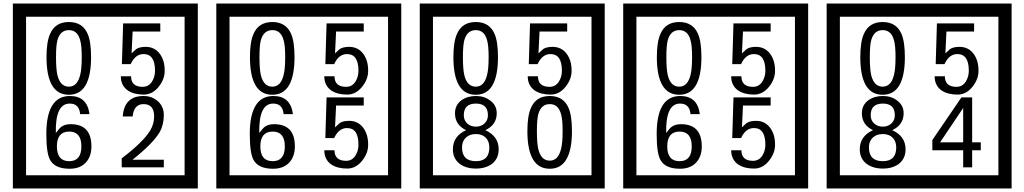

<svg xmlns="http://www.w3.org/2000/svg" viewBox="-20 -980 5815 1090"><path d="M1103 90H53V-960H1103ZM1028 15V-885H128V15ZM497 -656Q497 -442 371 -442Q244 -442 244 -656Q244 -744 265 -789Q294 -855 371 -855Q448 -855 477 -789Q497 -745 497 -656ZM444 -656Q444 -723 435 -752Q420 -809 371 -809Q322 -809 306 -752Q298 -723 298 -656Q298 -587 306 -553Q322 -488 371 -488Q419 -488 435 -554Q444 -587 444 -656ZM915 -580Q916 -531 880.5 -487Q845 -443 796 -443Q741 -443 706 -466Q666 -494 666 -547H724Q724 -487 790 -487Q824 -487 843 -517Q860 -544 860 -579Q860 -673 795 -673Q748 -673 722 -616H672L679 -847H890V-801H733L727 -677Q740 -689 753 -701Q772 -714 807 -714Q859 -714 889 -672Q915 -635 915 -580ZM499 -149Q499 -91 466.5 -56.5Q434 -22 375 -22Q291 -22 264 -73Q243 -111 243 -219Q243 -435 377 -435Q475 -435 488 -332H435Q430 -392 376 -392Q293 -392 297 -225Q318 -253 328 -260Q348 -275 381 -275Q499 -275 499 -149ZM442 -149Q442 -233 373 -233Q303 -233 303 -149Q303 -65 373 -65Q442 -65 442 -149ZM910 -30H671V-81Q792 -173 832 -238Q855 -276 855 -319Q855 -389 795 -389Q740 -389 733 -319H677Q685 -435 795 -435Q843 -435 876.5 -405Q910 -375 910 -327Q910 -271 886 -229Q848 -165 732 -73H910Z M2258 90H1208V-960H2258ZM2183 15V-885H1283V15ZM1652 -656Q1652 -442 1526 -442Q1399 -442 1399 -656Q1399 -744 1420 -789Q1449 -855 1526 -855Q1603 -855 1632 -789Q1652 -745 1652 -656ZM1599 -656Q1599 -723 1590 -752Q1575 -809 1526 -809Q1477 -809 1461 -752Q1453 -723 1453 -656Q1453 -587 1461 -553Q1477 -488 1526 -488Q1574 -488 1590 -554Q1599 -587 1599 -656ZM2070 -580Q2071 -531 2035.5 -487Q2000 -443 1951 -443Q1896 -443 1861 -466Q1821 -494 1821 -547H1879Q1879 -487 1945 -487Q1979 -487 1998 -517Q2015 -544 2015 -579Q2015 -673 1950 -673Q1903 -673 1877 -616H1827L1834 -847H2045V-801H1888L1882 -677Q1895 -689 1908 -701Q1927 -714 1962 -714Q2014 -714 2044 -672Q2070 -635 2070 -580ZM1654 -149Q1654 -91 1621.5 -56.5Q1589 -22 1530 -22Q1446 -22 1419 -73Q1398 -111 1398 -219Q1398 -435 1532 -435Q1630 -435 1643 -332H1590Q1585 -392 1531 -392Q1448 -392 1452 -225Q1473 -253 1483 -260Q1503 -275 1536 -275Q1654 -275 1654 -149ZM1597 -149Q1597 -233 1528 -233Q1458 -233 1458 -149Q1458 -65 1528 -65Q1597 -65 1597 -149ZM2070 -160Q2071 -111 2035.5 -67Q2000 -23 1951 -23Q1896 -23 1861 -46Q1821 -74 1821 -127H1879Q1879 -67 1945 -67Q1979 -67 1998 -97Q2015 -124 2015 -159Q2015 -253 1950 -253Q1903 -253 1877 -196H1827L1834 -427H2045V-381H1888L1882 -257Q1895 -269 1908 -281Q1927 -294 1962 -294Q2014 -294 2044 -252Q2070 -215 2070 -160Z M3413 90H2363V-960H3413ZM3338 15V-885H2438V15ZM2807 -656Q2807 -442 2681 -442Q2554 -442 2554 -656Q2554 -744 2575 -789Q2604 -855 2681 -855Q2758 -855 2787 -789Q2807 -745 2807 -656ZM2754 -656Q2754 -723 2745 -752Q2730 -809 2681 -809Q2632 -809 2616 -752Q2608 -723 2608 -656Q2608 -587 2616 -553Q2632 -488 2681 -488Q2729 -488 2745 -554Q2754 -587 2754 -656ZM3225 -580Q3226 -531 3190.5 -487Q3155 -443 3106 -443Q3051 -443 3016 -466Q2976 -494 2976 -547H3034Q3034 -487 3100 -487Q3134 -487 3153 -517Q3170 -544 3170 -579Q3170 -673 3105 -673Q3058 -673 3032 -616H2982L2989 -847H3200V-801H3043L3037 -677Q3050 -689 3063 -701Q3082 -714 3117 -714Q3169 -714 3199 -672Q3225 -635 3225 -580ZM2811 -132Q2811 -79 2772 -49Q2736 -23 2682 -23Q2627 -23 2591 -49Q2551 -79 2551 -132Q2551 -207 2626 -241Q2563 -271 2563 -337Q2563 -384 2600 -411Q2634 -435 2682 -435Q2729 -435 2762 -410Q2800 -383 2800 -337Q2800 -271 2735 -241Q2811 -207 2811 -132ZM2750 -326Q2750 -392 2682 -392Q2613 -392 2613 -326Q2613 -297 2632.5 -279Q2652 -261 2682 -261Q2711 -261 2730.5 -279Q2750 -297 2750 -326ZM2758 -143Q2758 -178 2737.5 -198.5Q2717 -219 2682 -219Q2646 -219 2624.5 -198.5Q2603 -178 2603 -143Q2603 -65 2682 -65Q2758 -65 2758 -143ZM3227 -236Q3227 -22 3101 -22Q2974 -22 2974 -236Q2974 -324 2995 -369Q3024 -435 3101 -435Q3178 -435 3207 -369Q3227 -325 3227 -236ZM3174 -236Q3174 -303 3165 -332Q3150 -389 3101 -389Q3052 -389 3036 -332Q3028 -303 3028 -236Q3028 -167 3036 -133Q3052 -68 3101 -68Q3149 -68 3165 -134Q3174 -167 3174 -236Z M4568 90H3518V-960H4568ZM4493 15V-885H3593V15ZM3962 -656Q3962 -442 3836 -442Q3709 -442 3709 -656Q3709 -744 3730 -789Q3759 -855 3836 -855Q3913 -855 3942 -789Q3962 -745 3962 -656ZM3909 -656Q3909 -723 3900 -752Q3885 -809 3836 -809Q3787 -809 3771 -752Q3763 -723 3763 -656Q3763 -587 3771 -553Q3787 -488 3836 -488Q3884 -488 3900 -554Q3909 -587 3909 -656ZM4380 -580Q4381 -531 4345.5 -487Q4310 -443 4261 -443Q4206 -443 4171 -466Q4131 -494 4131 -547H4189Q4189 -487 4255 -487Q4289 -487 4308 -517Q4325 -544 4325 -579Q4325 -673 4260 -673Q4213 -673 4187 -616H4137L4144 -847H4355V-801H4198L4192 -677Q4205 -689 4218 -701Q4237 -714 4272 -714Q4324 -714 4354 -672Q4380 -635 4380 -580ZM3964 -149Q3964 -91 3931.5 -56.5Q3899 -22 3840 -22Q3756 -22 3729 -73Q3708 -111 3708 -219Q3708 -435 3842 -435Q3940 -435 3953 -332H3900Q3895 -392 3841 -392Q3758 -392 3762 -225Q3783 -253 3793 -260Q3813 -275 3846 -275Q3964 -275 3964 -149ZM3907 -149Q3907 -233 3838 -233Q3768 -233 3768 -149Q3768 -65 3838 -65Q3907 -65 3907 -149ZM4380 -160Q4381 -111 4345.5 -67Q4310 -23 4261 -23Q4206 -23 4171 -46Q4131 -74 4131 -127H4189Q4189 -67 4255 -67Q4289 -67 4308 -97Q4325 -124 4325 -159Q4325 -253 4260 -253Q4213 -253 4187 -196H4137L4144 -427H4355V-381H4198L4192 -257Q4205 -269 4218 -281Q4237 -294 4272 -294Q4324 -294 4354 -252Q4380 -215 4380 -160Z M5723 90H4673V-960H5723ZM5648 15V-885H4748V15ZM5117 -656Q5117 -442 4991 -442Q4864 -442 4864 -656Q4864 -744 4885 -789Q4914 -855 4991 -855Q5068 -855 5097 -789Q5117 -745 5117 -656ZM5064 -656Q5064 -723 5055 -752Q5040 -809 4991 -809Q4942 -809 4926 -752Q4918 -723 4918 -656Q4918 -587 4926 -553Q4942 -488 4991 -488Q5039 -488 5055 -554Q5064 -587 5064 -656ZM5535 -580Q5536 -531 5500.5 -487Q5465 -443 5416 -443Q5361 -443 5326 -466Q5286 -494 5286 -547H5344Q5344 -487 5410 -487Q5444 -487 5463 -517Q5480 -544 5480 -579Q5480 -673 5415 -673Q5368 -673 5342 -616H5292L5299 -847H5510V-801H5353L5347 -677Q5360 -689 5373 -701Q5392 -714 5427 -714Q5479 -714 5509 -672Q5535 -635 5535 -580ZM5121 -132Q5121 -79 5082 -49Q5046 -23 4992 -23Q4937 -23 4901 -49Q4861 -79 4861 -132Q4861 -207 4936 -241Q4873 -271 4873 -337Q4873 -384 4910 -411Q4944 -435 4992 -435Q5039 -435 5072 -410Q5110 -383 5110 -337Q5110 -271 5045 -241Q5121 -207 5121 -132ZM5060 -326Q5060 -392 4992 -392Q4923 -392 4923 -326Q4923 -297 4942.5 -279Q4962 -261 4992 -261Q5021 -261 5040.5 -279Q5060 -297 5060 -326ZM5068 -143Q5068 -178 5047.5 -198.5Q5027 -219 4992 -219Q4956 -219 4934.5 -198.5Q4913 -178 4913 -143Q4913 -65 4992 -65Q5068 -65 5068 -143ZM5548 -127H5499V-30H5448V-127H5273V-185L5438 -427H5499V-172H5548ZM5448 -172V-367L5317 -172Z"/></svg>

Font: Unicode BMP Fallback SIL
Style: Regular
Weight: 400
Foundry: NRSI, SIL International
Version: Version 5.1 Based on Unicode 5.1